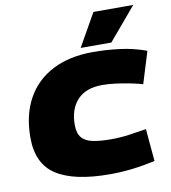

<svg xmlns="http://www.w3.org/2000/svg" viewBox="-100 -1025 1000 1121"><g transform="rotate(-10 400.5 -465.0)"><path d="M461 10Q250 10 145 -57.5Q40 -125 40 -280Q40 -415 93.5 -511.5Q147 -608 247 -659Q347 -710 486 -710Q564 -710 644 -700Q724 -690 801 -662L743 -474Q713 -483 673 -491Q633 -499 589.5 -505Q546 -511 506 -511Q409 -511 358.5 -457Q308 -403 308 -309Q308 -260 329.5 -234Q351 -208 394.5 -199Q438 -190 501 -190Q557 -190 607 -197Q657 -204 713 -213L730 -21Q656 -5 592 2.5Q528 10 461 10ZM420 -746 530 -940H766L602 -746Z"/></g></svg>

Font: Georama Extended Black
Style: Italic
Weight: 900
Width: 7
Italic angle: -9°
Designer: Jean-Baptiste Levee
Foundry: Production Type
Version: Version 1.000